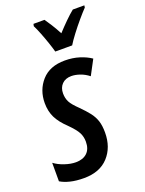

<svg xmlns="http://www.w3.org/2000/svg" viewBox="-155 -837 694 918"><g transform="rotate(-20 192.0 -378.0)"><path d="M110.4 9.8Q70.3 9.8 40.5 2.4Q10.7 -4.9 -8.8 -17.1V-111.3Q12.2 -95.2 42.5 -85Q72.8 -74.7 99.1 -74.7Q135.3 -74.7 156.2 -94.2Q177.2 -113.8 177.2 -151.4Q177.2 -176.3 166.5 -197.3Q155.8 -218.3 122.6 -251.5Q86.9 -285.2 71 -317.6Q55.2 -350.1 55.2 -391.1Q55.2 -457.5 96.4 -503.9Q137.7 -550.3 214.4 -550.3Q254.4 -550.3 288.3 -539.6Q322.3 -528.8 346.2 -512.2L306.2 -437Q286.1 -453.1 262.5 -461.4Q238.8 -469.7 218.3 -469.7Q188.5 -469.7 170.9 -451.9Q153.3 -434.1 153.3 -404.8Q153.3 -380.4 163.1 -361.3Q172.9 -342.3 203.6 -313Q229 -287.6 245.6 -266.4Q262.2 -245.1 270.3 -220.7Q278.3 -196.3 278.3 -161.1Q278.3 -85.9 234.4 -38.1Q190.4 9.8 110.4 9.8ZM187 -606Q182.1 -624.5 172.6 -652.6Q163.1 -680.7 152.1 -708.7Q141.1 -736.8 131.8 -754.9L134.3 -766.1H190.4Q200.7 -751.5 214.8 -729.2Q229 -707 244.1 -678.2Q269 -705.1 291.7 -727.5Q314.5 -750 334.5 -766.1H393.1L391.6 -755.4Q375.5 -738.8 351.8 -710.9Q328.1 -683.1 306.2 -654.1Q284.2 -625 272.9 -606Z"/></g></svg>

Font: Open Sans Condensed SemiBold
Style: Italic
Weight: 600
Width: 3
Italic angle: -12°
Designer: Monotype Design Team
Foundry: Monotype Imaging Inc.
Version: Version 3.000; ttfautohint (v1.8.4)